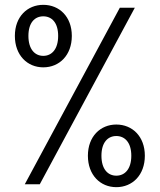

<svg xmlns="http://www.w3.org/2000/svg" viewBox="-20 -762 660 794"><path d="M159 -483.5C225.5 -483.5 277 -533.5 277 -613.5C277 -693 225.5 -742 159 -742C93 -742 41.5 -693 41.5 -613.5C41.5 -533.5 93 -483.5 159 -483.5ZM159 -531C124 -531 97.5 -558.5 97.5 -613.5C97.5 -668.5 124 -694.5 159 -694.5C194 -694.5 220.5 -668.5 220.5 -613.5C220.5 -558.5 194 -531 159 -531ZM461 12C527.5 12 579 -38 579 -118C579 -197.5 527.5 -247 461 -247C395 -247 343.5 -197.5 343.5 -118C343.5 -38 395 12 461 12ZM461 -35.5C426 -35.5 399.5 -62.5 399.5 -118C399.5 -173 426 -199.5 461 -199.5C496 -199.5 523 -173 523 -118C523 -62.5 496 -35.5 461 -35.5ZM144.5 0 537.5 -730H475.5L82.5 0Z"/></svg>

Font: Monaspace Neon Light
Style: Regular
Weight: 300
Designer: Riley Cran & the Lettermatic Team
Foundry: Lettermatic
Version: Version 1.200 (Monaspace Neon)